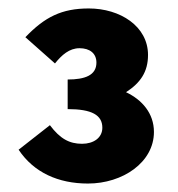

<svg xmlns="http://www.w3.org/2000/svg" viewBox="-20 -790 420 454"><path d="M188 -356C270 -356 344 -406 344 -478C344 -522 316 -554 278 -572C312 -594 330 -620 330 -660C330 -728 264 -770 190 -770C126 -770 86 -750 40 -702L110 -640C126 -660 144 -676 168 -676C192 -676 208 -664 208 -642C208 -612 181 -602 140 -602V-532C197 -532 222 -518 222 -488C222 -464 201 -450 174 -450C144 -450 122 -462 98 -494L24 -436C60 -382 118 -356 188 -356Z"/></svg>

Font: Giro Sans Black
Style: Regular
Weight: 900
Designer: Paul D. Hunt
Foundry: Adobe Systems Incorporated
Version: Version 1.000;PS 1.0;hotconv 1.0.88;makeotf.lib2.5.647800